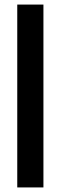

<svg xmlns="http://www.w3.org/2000/svg" viewBox="-20 -820 266 840"><path d="M55.5 0V-800H170V0Z"/></svg>

Font: Big Shoulders Stencil Text Thin
Style: Bold
Weight: 700
Version: Version 2.001